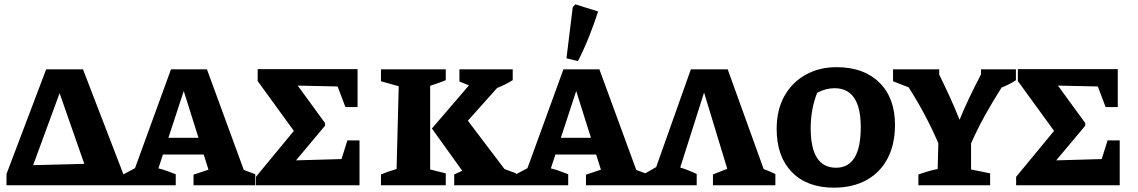

<svg xmlns="http://www.w3.org/2000/svg" viewBox="-20 -855 5253 886"><path d="M363 -535 549 -52V0H10V-52L193 -535ZM133 -93 369 -99 255 -425Z M1105 -71Q1119 -66 1130 -61.5Q1141 -57 1158 -51V0H873V-49L942 -72L920 -142H732L711 -78Q733 -73 752 -65.5Q771 -58 791 -51V0H547V-49L603 -79L769 -535H935ZM757 -219H896L828 -435Z M1583 -207H1639V0H1161V-39L1336 -251L1169 -481V-536H1630V-361H1574L1538 -456L1354 -460L1480 -287V-275L1346 -115L1556 -121Z M1738 0V-50Q1755 -57 1772 -63Q1789 -69 1810 -75L1820 -457L1738 -480V-535H2037V-485Q2022 -479 2007.5 -473.5Q1993 -468 1965 -459V-73L2037 -55V0ZM2076 0V-50Q2094 -59 2113 -67L1973 -262L2144 -461L2100 -479V-535H2346V-485Q2310 -463 2274 -449L2139 -298L2308 -75L2362 -55V0Z M2916 -71Q2930 -66 2941 -61.5Q2952 -57 2969 -51V0H2684V-49L2753 -72L2731 -142H2543L2522 -78Q2544 -73 2563 -65.5Q2582 -58 2602 -51V0H2358V-49L2414 -79L2580 -535H2746ZM2568 -219H2707L2639 -435ZM2647 -573 2594 -586 2623 -822 2635 -835 2740 -802Q2721 -743 2698 -685.5Q2675 -628 2647 -573Z M2949 0V-50L3008 -84L3168 -535H3338L3504 -75Q3531 -65 3558 -52V0H3270V-50L3336 -76L3229 -428L3119 -82Q3158 -70 3195 -52V0Z M3828 11Q3704 11 3634 -61Q3564 -133 3564 -260Q3564 -348 3599.5 -411.5Q3635 -475 3697.5 -510Q3760 -545 3841 -545Q3966 -545 4038 -474Q4110 -403 4110 -279Q4110 -189 4076 -124Q4042 -59 3978.5 -24Q3915 11 3828 11ZM3838 -81Q3952 -81 3952 -268Q3952 -448 3831 -448Q3812 -448 3792 -443Q3772 -438 3751 -427Q3721 -352 3721 -263Q3721 -81 3838 -81Z M4218 0V-50Q4239 -57 4260 -63.5Q4281 -70 4307 -75L4310 -194Q4254 -325 4173 -452L4101 -480V-535H4314V-511Q4339 -460 4362 -410Q4385 -360 4408 -302Q4429 -354 4453 -404Q4477 -454 4507 -512V-535H4668V-485Q4638 -465 4602 -451Q4561 -387 4525.5 -323Q4490 -259 4461 -193V-73L4549 -55V0Z M5091 -207H5147V0H4669V-39L4844 -251L4677 -481V-536H5138V-361H5082L5046 -456L4862 -460L4988 -287V-275L4854 -115L5064 -121Z"/></svg>

Font: Piazzolla SC
Style: Bold
Weight: 700
Designer: Juan Pablo del Peral
Foundry: Huerta Tipografica
Version: Version 1.330